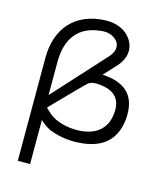

<svg xmlns="http://www.w3.org/2000/svg" viewBox="-131 -805 936 1102"><g transform="rotate(15 337.5 -254.5)"><path d="M390 9C462 5 517 -15 555 -50C594 -87 616 -140 619 -207V-222C619 -337 553 -397 422 -403L492 -479C552 -547 537 -612 501 -654C469 -691 423 -709 363 -709H360C183 -703 80 -591 80 -411V200H153V-62C171 -45 191 -30 213 -19C260 0 310 10 365 10C373 10 381 10 390 9ZM153 -408C153 -552 223 -627 334 -642C345 -644 356 -645 366 -645C397 -645 421 -636 440 -617C463 -597 470 -557 430 -514L153 -210ZM163 -139C280 -260 344 -324 355 -333C365 -341 380 -345 401 -345C497 -342 545 -303 545 -226C545 -221 545 -215 544 -210C541 -170 529 -137 506 -112C479 -81 437 -63 382 -59C373 -58 365 -58 357 -58C313 -58 271 -67 231 -85C206 -98 183 -116 163 -139Z"/></g></svg>

Font: Montserrat Z
Style: Regular
Weight: 400
Designer: Julieta Ulanovsky
Foundry: Julieta Ulanovsky
Version: Version 8.000